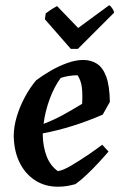

<svg xmlns="http://www.w3.org/2000/svg" viewBox="-20 -695 460 727"><path d="M200 12Q150 12 112.5 -12.5Q75 -37 54 -80Q33 -123 32 -180Q32 -215 43.5 -253.5Q55 -292 74.5 -328Q94 -364 117 -391Q142 -410 172.5 -427.5Q203 -445 235 -456.5Q267 -468 295 -468Q324 -468 346.5 -454Q369 -440 382 -405.5Q395 -371 396 -309L369 -261Q254 -211 142 -190Q142 -185 142 -181Q143 -139 156.5 -103.5Q170 -68 199 -47Q219 -50 249.5 -68Q280 -86 312.5 -108Q345 -130 367 -147L391 -121Q377 -105 356 -82Q335 -59 311 -36Q287 -13 266 2Q232 12 200 12ZM210 -400Q186 -368 168.5 -321Q151 -274 145 -226Q182 -240 217 -259Q252 -278 291 -302Q293 -339 290 -364Q287 -389 274 -410Q241 -410 210 -400ZM248 -510 150 -622 153 -644Q166 -654 177 -661Q188 -668 196 -672L276 -589L393 -675Q398 -674 405 -663.5Q412 -653 412 -647L275 -510Z"/></svg>

Font: Labrada SemiBold
Style: Italic
Weight: 600
Italic angle: -7°
Designer: Mercedes Jáuregui
Foundry: Omnibus-Type Team
Version: Version 1.000; ttfautohint (v1.8.4.7-5d5b)